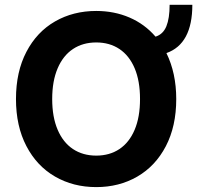

<svg xmlns="http://www.w3.org/2000/svg" viewBox="-20 -762 823 792"><path d="M666.5 -543Q707 -460.4 707 -353.5Q707 -241.2 664.1 -158.9Q621.1 -76.7 546.1 -33.4Q471.2 9.8 377 9.8Q282.2 9.8 207 -33.7Q131.8 -77.1 88.9 -159.4Q45.9 -241.7 45.9 -353.5Q45.9 -465.8 88.9 -548.1Q131.8 -630.4 207 -673.6Q282.2 -716.8 377 -716.8Q451.2 -716.8 514.2 -689.7Q577.1 -662.6 621.6 -610.8Q652.8 -620.6 666.3 -653.6Q679.7 -686.5 679.7 -742.2H773.4Q773.4 -580.6 666.5 -543ZM377 -586.9Q321.8 -586.9 281 -559.8Q240.2 -532.7 217.8 -480.2Q195.3 -427.7 195.3 -353.5Q195.3 -279.3 217.8 -226.8Q240.2 -174.3 281 -147.2Q321.8 -120.1 377 -120.1Q432.1 -120.1 472.7 -147.2Q513.2 -174.3 535.4 -226.6Q557.6 -278.8 557.6 -353.5Q557.6 -428.2 535.4 -480.5Q513.2 -532.7 472.7 -559.8Q432.1 -586.9 377 -586.9Z"/></svg>

Font: Pretendard Std
Style: Bold
Weight: 700
Designer: Base glyphs from Inter by Rasmus Andersson; Hangeul glyphs from Noto Sans CJK(Source Han Sans) by Jang Soo-young and Kan
Foundry: Kil Hyung-jin
Version: Version 1.309